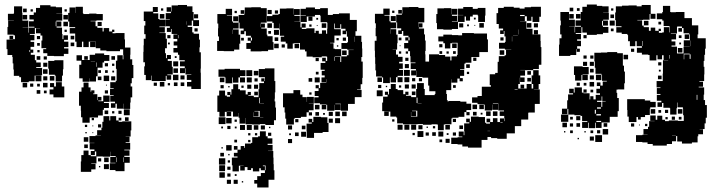

<svg xmlns="http://www.w3.org/2000/svg" viewBox="-20 -613 3174 848"><path d="M107 -250H73V-272H65V-278H41V-306H39V-333H36V-361H34V-370H13V-396H9V-438H37V-439H22V-455H38V-440H46V-457H40V-460H13V-494H16V-521H41V-522H15V-552H41V-556H42V-585H78V-556H79V-522H105V-492H80V-491H104V-469H106V-491H132V-495H108V-519H129V-527H110V-547H129V-558H139V-578H157V-590H203V-584H227V-581H254V-553H229V-552H255V-522H229V-518H226V-497H229V-518H251V-496H230V-491H254V-463H230H256V-440H260V-457H280V-437H263V-429H282V-405H263V-399H282V-375H262V-365H218V-366H189V-378H171V-396H184V-400H163V-434H167V-456H159V-466H139V-488H157V-489H134V-463H112V-459H132V-435H115V-428H131V-406H115V-394H127V-380H116V-371H134V-347H140V-313H166V-281H138V-280H163V-254H137V-279H133V-254H107ZM490 -137H470V-157H488V-164H467V-190H482V-193H466V-221H482V-224H467V-250H491V-256H495V-282V-309H492V-345H516H498V-369H522V-351H525V-371H524V-395H510V-387H450V-390H423V-400H403V-429H402V-430H378V-429H342H312V-459V-465H288V-489H312V-493H286V-518H281V-556H287V-580H313V-556H314V-583H346V-555H348V-551H374V-553H406V-521H380V-519H402V-497H410V-490H433V-474H438V-489H462V-474H475V-482H485V-472H477V-466H490V-467H530V-439H532V-403H556V-371H555V-351H564V-326H569V-268H562V-245H557V-231H564V-183H557V-160H555V-132H525V-155H524V-133H496V-155H490ZM98 -559H82V-575H98ZM125 -562H115V-572H125ZM275 -562H265V-572H275ZM434 -523H406V-551H434ZM280 -527H260V-547H280ZM100 -527H80V-547H100ZM280 -497H260V-517H280ZM429 -498H411V-516H429ZM275 -472H265V-482H275ZM308 -439H292V-455H308ZM157 -440H143V-454H157ZM342 -405H318V-429H342ZM402 -405H378V-429H402ZM372 -405H348V-429H372ZM308 -409H292V-425H308ZM156 -411H144V-423H156ZM113 -383V-392H110V-383ZM155 -382H145V-392H155ZM375 -252H345V-267H330V-327H339V-345H318V-369H342V-348H376V-371H400V-377H440V-370H463V-344H440V-337H433V-314H411V-276H404V-253H376V-267H375ZM488 -349H472V-365H488ZM368 -349H352V-365H368ZM158 -349H142V-365H158ZM187 -350H173V-364H187ZM254 -253H226V-279H222V-283H196V-310H193V-344H220V-347H260V-307H258V-279H254ZM381 -342H400V-343H381ZM407 -318V-337H405V-318ZM160 -317H140V-337H160ZM189 -318H171V-336H189ZM457 -320H443V-334H457ZM485 -322H475V-332H485ZM190 -287H170V-307H190ZM426 -291H414V-303H426ZM456 -291H444V-303H456ZM484 -293H476V-301H484ZM462 -255H438V-279H462ZM220 -257H200V-277H220ZM489 -258H471V-276H489ZM189 -258H171V-276H189ZM428 -259H412V-275H428ZM264 -183H216V-196H199V-218H216V-228H201V-246H219V-231H227V-250H253V-231H264ZM376 -71H344V-95H338V-124H337V-146H329V-208H340V-227H349V-248H371V-227H380V-208H383V-214H397V-200H391V-197H410V-171H412V-185H428V-169H414V-166H436V-191H464V-163H439V-158H461V-136H439V-128H434V-103H413V-94H376ZM100 -227H80V-247H100ZM190 -227H170V-247H190ZM127 -230H113V-244H127ZM156 -231H144V-243H156ZM452 -235H448V-239H452ZM158 -199H142V-215H158ZM457 -200H443V-214H457ZM186 -201H174V-213H186ZM553 -104H527V-130H553ZM458 -109H442V-125H458ZM517 -110H503V-124H517ZM485 -112H475V-122H485ZM399 72H381V54H397V47H376V19H397V18H375V-12H402V-15H426V-16H409V-38H428V-49H432V-75H437V-100H463V-81H467V-100H493V-81H504V-75H520V-77H560V-37H557V-10H535V-9H552V15H535V18H555V48H529V51H552V75H529V80H553V106H530V143H490V138H465V108H490V106H467V80H491V76H467V57H466V79H434V78H406V109H383V111H402V135H383V146H337V100H339V72H349V52H371V72H381V77H405V56H399ZM548 -79H532V-95H548ZM516 -81H504V-93H516ZM395 -82H385V-92H395ZM427 -50H413V-64H427ZM365 -52H355V-62H365ZM392 -55H388V-59H392ZM363 -24H357V-30H363ZM392 -25H388V-29H392ZM370 13H350V-7H370ZM368 41H352V25H368ZM495 103V82H493V103ZM527 103V82H525V103ZM460 103H440V83H460ZM427 100H413V86H427ZM461 134H439V112H461ZM423 126H417V120H423Z M867 -220H825V-231H806V-251H825V-260H805V-282H825V-284H799V-311H797V-290H775V-312H796V-320H775V-342H796V-347H772V-371H766V-381H746V-401H763V-412H747V-430H763V-441H746V-461H763V-463H738V-485H735V-472H717V-490H730V-497H712V-525H730V-527H712V-555H735V-561H716V-581H736V-562H738V-589H766V-591H806V-585H830V-560H835V-524H859V-498H833V-522H808H827V-500H809V-494H829V-470H835V-464H859V-438H863V-404H861V-382H867V-352V-310H866V-292H867V-250ZM648 -259H624V-282H617V-320H620V-338H613V-384H614V-413H615V-442H623V-462H617V-500H622V-520H615V-562H655V-582H677V-560H657V-554H679V-529H684V-526H711V-496H684V-493H708V-469H684V-467H712V-442H717V-400H709V-378H693H713V-356H717V-370H735V-352H721V-344H739V-318H721H743V-284H719V-281H736V-261H716V-278H712V-255H680H650V-279H648ZM701 -566H691V-576H701ZM706 -531H686V-551H706ZM855 -532H837V-550H855ZM805 -504V-519H804V-504ZM853 -474H839V-488H853ZM768 -444V-458H766V-444ZM733 -444H719V-458H733ZM730 -417H722V-425H730ZM760 -357H752V-365H760ZM767 -320H745V-342H767ZM766 -291H746V-311H766ZM768 -259H744V-283H768ZM795 -262H777V-280H795ZM706 -231H686V-251H706ZM794 -233H778V-249H794ZM764 -233H748V-249H764ZM673 -234H659V-248H673ZM731 -236H721V-246H731Z M1014 -387H968V-388H939V-432H947V-452H943V-488H944V-509H940V-551H977V-574H1005V-546H982V-544H1005V-518H1009V-513H1034V-547H1059V-552H1061V-580H1090V-581H1132V-577H1158V-543V-513H1132V-509H1131V-493H1132V-509H1150V-491H1134V-487H1158V-460H1161V-453H1184V-427H1164H1188V-393H1164V-387H1135V-386H1087V-397H1068V-423H1087V-433H1074V-447H1088V-455H1066V-475H1059V-462H1043V-478H1056V-487H1038V-513H1034V-487H1009V-483H1034V-460H1041V-420H1037V-394H1014ZM1421 -130H1401V-150H1421V-152H1393V-157H1368V-183H1387V-189H1370V-211H1387V-223H1374V-237H1388V-224H1394V-247H1421V-249H1400V-271H1414V-280H1401V-300H1414V-305H1396V-335H1417V-342H1403V-358H1419V-344H1425V-362H1423V-364H1401V-360H1361V-363H1334V-386H1327V-394H1305V-423H1280V-421H1273V-398H1249V-421H1242V-444V-429H1220V-451H1235V-455H1216V-483H1214V-509H1213V-488H1189V-512H1210H1183V-518H1159V-542H1183V-548H1210V-551H1216V-575H1245V-576H1277V-549H1278V-573H1304V-547H1280V-543H1304V-517H1280V-516H1307V-544H1331V-546H1307V-574H1331V-580H1371V-573H1394V-547H1371V-540H1335V-516H1307V-492H1312V-509H1330V-491H1313V-485H1333V-488H1369V-467H1374V-477H1388V-464H1402V-479H1420V-464H1425V-486H1426V-513H1424V-515H1396V-543H1394V-577H1428V-547H1450V-551H1477V-554H1525V-525H1556V-475H1550V-455H1576V-428H1579V-399H1580V-361H1576V-341H1582V-311V-269H1580V-241H1573V-218H1557V-216H1577V-184H1547V-154H1517V-124H1485V-155H1461V-153H1484V-127H1458V-150H1457V-124H1425V-150H1421ZM1180 -551H1162V-569H1180ZM1059 -552H1043V-568H1059ZM1208 -553H1194V-567H1208ZM1026 -555H1016V-565H1026ZM1032 -519H1010V-541H1032ZM1360 -521H1342V-539H1360ZM1385 -526H1377V-534H1385ZM1181 -490H1161V-510H1181ZM1421 -490H1401V-510H1421ZM1453 -398H1438H1459V-396H1487V-364H1512V-369H1519V-392H1542V-393H1514V-397H1488V-423H1514V-427H1517V-451H1512V-475H1509V-462H1493V-478H1506V-486H1487V-506H1483V-488H1459V-509H1456V-486H1457V-484H1485V-456H1457V-454V-424H1438V-422H1453ZM1356 -495H1346V-505H1356ZM1383 -498H1379V-502H1383ZM1008 -463V-482H1007V-463ZM1212 -459H1190V-481H1212ZM1177 -464H1165V-476H1177ZM1546 -428V-451H1545V-428ZM1209 -432H1193V-448H1209ZM1508 -433H1494V-447H1508ZM1093 -434V-447H1088V-434ZM1057 -434H1045V-446H1057ZM1476 -435H1466V-445H1476ZM1211 -400H1191V-420H1211ZM1301 -400H1281V-420H1301ZM1238 -403H1224V-417H1238ZM1474 -407H1468V-413H1474ZM1511 -370H1491V-390H1511ZM1459 -362H1457V-344H1459V-362H1483V-339H1487V-364H1459ZM1388 -343H1374V-357H1388ZM973 -98H949V-119H940V-149V-191H948V-213H974V-191H982V-186H996V-193H984V-207H998V-195H1002V-219H1010V-241H1032V-219H1040V-214H1065V-196H1074V-207H1088V-193H1077V-190H1101V-184H1122V-219H1125V-246H1146V-253H1134V-267H1148V-255H1150V-272H1123V-308H1150V-311H1192V-281V-255H1196V-205H1194V-177H1193V-165H1196V-138H1199V-82H1190V-61H1152V-65H1128V-63H1094V-64H1065V-92H1064V-67H1038V-93H1063H1034V-114H1033V-98H1009V-120H1001V-100H981V-119H973ZM1006 -245H976V-271H972V-274H945V-306H972V-309H1010H1040V-303H1064V-277H1040V-271H1033V-248H1009V-271H1006ZM1094 -277H1068V-303H1094ZM1121 -280H1101V-300H1121ZM1387 -284H1375V-296H1387ZM1392 -249H1370V-271H1392ZM1062 -249H1040V-271H1062ZM1092 -249H1070V-271H1092ZM971 -250H951V-270H971ZM1359 -252H1343V-268H1359ZM1118 -253H1104V-267H1118ZM1423 -250V-263H1422V-250ZM1120 -221H1102V-239H1120ZM1090 -221H1072V-239H1090ZM968 -223H954V-237H968ZM1056 -225H1046V-235H1056ZM994 -227H988V-233H994ZM1278 -63H1244V-89H1240V-116H1237V-139H1230V-201H1276V-215H1306V-195H1316V-184H1335V-163H1336V-185H1366V-155H1344V-154H1365V-126H1344V-117H1358V-103H1344V-117H1334V-97H1309V-92H1282V-89H1278ZM1119 -192H1103V-208H1119ZM1356 -195H1346V-205H1356ZM1128 -157V-156H1146V-157H1128V-181H1125V-157ZM1391 -130H1371V-150H1391ZM1122 -99H1100V-117H1099V-97H1127V-123H1104V-121H1122ZM982 -120H1001V-121H982ZM1511 -100H1491V-120H1511ZM1481 -100H1461V-120H1481ZM1450 -101H1432V-119H1450ZM1389 -102H1373V-118H1389ZM1415 -106H1407V-114H1415ZM1367 -4H1335V-33H1334V-67H1357V-72H1343V-88H1359V-74H1364V-97H1398V-95H1426V-70H1431V-30H1405V-26H1367ZM1128 -95H1143V-96H1128ZM976 -65H946V-95H976ZM1003 -68H979V-92H1003ZM1482 -69H1460V-91H1482ZM1450 -71H1432V-89H1450ZM1298 -73H1284V-87H1298ZM1026 -75H1016V-85H1026ZM1092 -39H1070V-61H1092ZM1062 -39H1040V-61H1062ZM1121 -40H1101V-60H1121ZM1270 -41H1252V-59H1270ZM1150 -41H1132V-59H1150ZM1329 -42H1313V-58H1329ZM998 -43H984V-57H998ZM965 -46H957V-54H965ZM1025 -46H1017V-54H1025ZM1174 -47H1168V-53H1174ZM1035 144H1007V117H1004V83H1029V48H1013V32H1029V48H1051H1043V32H1059V40H1062V21H1089V18H1094V-7H1120V-11H1128V-33H1154V-11H1162V-2H1183V22H1162V27H1184V53H1164V54H1187V83H1188V112H1189V139H1192V181H1166V215H1116V198H1103V182H1116V165H1132V151H1150V165V139H1132V130H1125V144H1097V130H1089V138H1073V125H1061V140H1041V120H1056V119H1035ZM1332 -9H1310V-31H1332ZM1299 -12H1283V-28H1299ZM1178 -13H1164V-27H1178ZM1116 -15H1106V-25H1116ZM1086 -15H1076V-25H1086ZM1265 -16H1257V-24H1265ZM1270 19H1252V1H1270ZM1027 16H1015V4H1027ZM1086 15H1076V5H1086ZM1003 52H979V28H1003ZM964 43H958V37H964ZM969 78H953V62H969ZM1029 78H1013V62H1029ZM994 73H988V67H994ZM975 114H947V86H975ZM996 105H986V95H996ZM974 143H948V117H974ZM1150 121V139H1153V118H1141V121ZM998 137H984V123H998ZM973 172H949V148H973ZM998 167H984V153H998ZM1025 164H1017V156H1025ZM1030 199H1012V181H1030ZM1000 199H982V181H1000ZM1054 193H1048V187H1054Z M2107 39H2047V34H2022V25H2001V23H1973V-5H2001V-7H2022V-10H2006V-32H2028V-16H2031V-34H2030V-68H2053V-73H2039V-89H2055V-75H2060V-98H2094V-96H2122V-71H2127V-67H2144V-73H2129V-89H2145V-74H2157V-91H2177V-74H2188V-90H2206V-78H2208V-91H2207V-101H2187V-121H2206V-125H2181V-155V-156H2157V-154H2180V-128H2154V-151H2153V-125H2121V-151H2117V-131H2097V-151H2117V-153H2089V-159H2065V-183H2089V-189H2108V-230H2148V-237H2143V-285H2167V-291H2178V-302V-340H2183V-365H2209V-369H2215V-393H2238V-394H2210V-428H2213V-452H2208V-476H2205V-463H2189V-479H2202V-487H2183V-507H2173V-555H2180V-578H2205V-583H2249V-579H2275V-575H2297V-581H2325V-583H2369V-539H2362V-516H2332V-539H2327V-521H2307V-541H2298V-520H2277V-519H2305V-486H2332V-461H2367V-432H2368V-405H2371V-375V-327H2360V-308H2335V-303H2299V-279H2278V-271H2297V-251H2277V-270H2276V-242H2269V-222H2296H2306V-242H2328V-222H2335V-242H2328V-280H2335V-303H2359V-280H2366V-242H2359V-219H2338V-218H2364V-188V-154H2342V-116H2314V-114H2313V-85H2282V-56H2254V-24H2218V0H2176V-3H2149V-8H2133V5H2107ZM1697 -101H1677V-121H1696V-122H1668V-160H1672V-186H1692V-194H1680V-208H1694V-196H1698V-220H1736V-215H1761V-197H1770V-208H1784V-194H1773V-190H1796V-184H1818V-220H1822V-246H1852V-220H1856V-193H1875H1900V-198H1903V-210H1876V-235H1871V-270H1846V-273H1819V-301H1818V-280H1796V-302H1817V-308H1794V-334H1815V-337H1793V-365H1815H1791V-387H1783V-399H1765V-423H1783V-434H1770V-448H1784V-455H1761V-476H1755V-463H1739V-479H1752V-488H1734V-514H1730V-488H1705V-484H1730V-460H1736V-422H1734V-394H1714V-393H1729V-372H1738V-362H1758V-340H1743V-333H1759V-309H1743V-304H1760V-278H1736V-272H1758V-250H1736V-272H1729V-249H1705V-271H1702V-246H1672V-271H1667V-275H1641V-302H1638V-331H1637V-360H1636V-389H1635V-433H1643V-453H1639V-489H1640V-510H1636V-552H1673V-575H1701V-547H1678V-544H1700V-519H1705V-514H1730V-548H1755V-553H1757V-581H1786V-582H1828V-578H1854V-544V-514H1828V-510H1827V-494H1828V-510H1846V-492H1830V-487H1853V-461H1857V-434H1860V-388H1858V-373H1859V-341H1875V-373H1919V-370H1946V-363H1969V-346H1974V-364H1998V-370H2001V-395V-424H1976V-422H1969V-399H1945V-422H1938V-430H1916V-452H1938V-460H1976V-458H2004V-457H2021V-467H2073V-465H2083H2131V-439H2135V-383H2097V-361H2062V-336H2036V-332H2031V-307H2012V-304H2030V-278H2012V-268H2024V-254H2010V-266H2000V-248H1974V-263H1973V-245V-215H1951V-198H1954V-171H1957V-165H1961V-167H2013V-164H2040V-155H2061V-127H2040V-118H2054V-104H2040V-118H2031V-97H2005V-93H1978V-90H1974V-64H1945V-63H1940V-38H1914V-63H1909V-64H1886V-62H1848V-65H1824V-64H1794H1760V-93V-68H1734V-94H1759H1730V-116V-98H1704V-120H1697ZM1976 -482H1938V-484H1910V-511H1907V-551H1912V-576H1941V-577H1973V-550H1974V-574H2000V-548H1976V-543H1999V-519H1976V-517H2002V-546H2026V-547H2003V-575H2026V-582H2068V-574H2090V-578H2124V-544H2122V-516H2092V-544H2090V-548H2068V-540H2032V-516H2003V-485H1976ZM1755 -553H1739V-569H1755ZM1722 -556H1712V-566H1722ZM2277 -542H2297V-547H2277ZM1728 -520H1706V-542H1728ZM2056 -522H2038V-540H2056ZM2081 -527H2073V-535H2081ZM2327 -491H2307V-511H2327ZM2117 -491H2097V-511H2117ZM2356 -492H2338V-510H2356ZM2026 -492H2008V-510H2026ZM2051 -497H2043V-505H2051ZM2079 -499H2075V-503H2079ZM1704 -464V-483H1703V-464ZM2272 -461V-483H2271V-461ZM2302 -461V-483V-461ZM2356 -462H2338V-480H2356ZM2246 -456H2267V-457H2246ZM2242 -430V-452H2241V-430ZM2204 -434H2190V-448H2204ZM1789 -435V-448H1784V-435ZM1753 -435H1741V-447H1753ZM2210 -398H2184V-424H2210ZM1997 -401H1977V-421H1997ZM1934 -404H1920V-418H1934ZM1749 -409H1745V-413H1749ZM2207 -371H2187V-391H2207ZM1993 -375H1981V-387H1993ZM1933 -375H1921V-387H1933ZM1782 -376H1772V-386H1782ZM1752 -376H1742V-386H1752ZM1962 -376H1952V-386H1962ZM2084 -344H2070V-358H2084ZM1784 -344H1770V-358H1784ZM1786 -312H1768V-330H1786ZM2055 -313H2039V-329H2055ZM2278 -303H2299V-304H2278ZM1790 -278H1764V-304H1790ZM2325 -283H2309V-299H2325ZM2052 -286H2042V-296H2052ZM1788 -250H1766V-272H1788ZM1667 -251H1647V-271H1667ZM2325 -253H2309V-269H2325ZM1814 -254H1800V-268H1814ZM1844 -254H1830V-268H1844ZM1728 -220H1706V-242H1728ZM1816 -222H1798V-240H1816ZM1786 -222H1768V-240H1786ZM2295 -223H2279V-239H2295ZM1664 -224H1650V-238H1664ZM1993 -225H1981V-237H1993ZM1752 -226H1742V-236H1752ZM1690 -228H1684V-234H1690ZM2253 -217H2266V-219H2253ZM1670 -188H1644V-214H1670ZM1815 -193H1799V-209H1815ZM1824 -158V-182H1820V-158ZM1824 -157H1842V-158H1824ZM2087 -131H2067V-151H2087ZM1824 -125H1839H1824ZM1818 -100H1796V-118H1795V-98H1823V-124H1800V-122H1818ZM2177 -101H2157V-121H2177ZM2147 -101H2127V-121H2147ZM2085 -103H2069V-119H2085ZM2111 -107H2103V-115H2111ZM1824 -97H1839H1824ZM1994 -74H1980V-88H1994ZM1722 -76H1712V-86H1722ZM2190 -70H2200V-72H2190ZM1788 -40H1766V-62H1788ZM1758 -40H1736V-62H1758ZM1818 -40H1796V-62H1818ZM1967 -41H1947V-61H1967ZM1846 -42H1828V-60H1846ZM2025 -43H2009V-59H2025ZM1902 -46H1892V-56H1902ZM1870 -48H1864V-54H1870ZM2133 -34H2144V-35H2133ZM1850 -8H1824V-34H1850ZM1938 -10H1916V-32H1938ZM1905 -13H1889V-29H1905ZM1994 -14H1980V-28H1994ZM1874 -14H1860V-28H1874ZM1812 -16H1802V-26H1812ZM1961 -17H1953V-25H1961ZM1966 18H1948V0H1966ZM1933 15H1921V3H1933Z M2499 -366H2449V-416H2451V-444H2460V-461H2454V-501H2457V-522H2455V-560H2493V-526H2519V-496H2494V-495H2518V-470H2520V-495H2546V-499H2522V-523H2545V-560H2552V-583H2572V-593H2616V-587H2640V-561V-585H2668V-557H2644V-556H2669V-526H2644V-522H2665V-500H2643V-494H2667V-468H2643V-462H2616V-459H2572V-469H2552V-493H2548V-467H2523V-463H2546V-439H2529V-433H2546V-409H2529V-398H2541V-384H2527V-396H2525V-370H2499ZM2904 -141H2884V-161H2901V-168H2881V-194H2897V-198H2881V-224H2897V-227H2880V-255H2907V-258V-288H2908V-315V-347H2931V-348H2911V-369H2904V-351H2884V-369H2879V-346H2849V-370H2843V-372H2815V-409H2792V-431H2786V-409H2762V-431H2754V-458H2751V-463H2726V-492V-469H2702V-493H2725V-497H2700V-524H2697V-558H2700V-585H2727V-588H2756V-589H2792V-585H2814V-591H2854V-552H2875V-530H2853V-551H2849V-526H2820V-525H2795V-523H2816V-500H2823V-493H2846V-477H2854V-491H2874V-477H2889V-486H2899V-476H2890V-468H2905V-470H2912V-493H2936V-470H2938V-494H2937V-522V-498H2911V-522H2905V-528H2881V-554H2905V-560H2908V-587H2940V-560H2943V-559H2965V-560H3003V-533H3036V-501H3064V-461H3061V-444H3097V-398H3094V-371H3091V-344H3088V-318H3091V-284H3090V-255H3069V-252H3085V-230H3066V-227H3090V-195H3061H3088V-171H3094V-149H3102V-93H3097V-68H3092V-43H3070V-42H3085V-20H3064V-11H3061V16H3036V21H2992V12H2971V-12H2966V11H2948V23H2925V30H2863V23H2840V16H2817V14H2789V-16H2817V-18H2840V-19H2822V-43H2842V-53H2847V-78H2871V-79H2852V-103H2876V-84H2883V-102H2905V-84H2917V-78H2934V-81H2974V-79H3000V-104H2997V-133H2996V-160V-139H2972V-160H2970V-135H2968V-107H2940V-135H2938V-137H2910V-158H2904ZM2512 -563H2496V-579H2512ZM2540 -565H2528V-577H2540ZM2689 -566H2679V-576H2689ZM2788 -532V-553V-532ZM2544 -531H2524V-551H2544ZM2514 -531H2494V-551H2514ZM2692 -533H2676V-549H2692ZM2695 -500H2673V-522H2695ZM2643 -500V-521H2639V-500ZM2844 -501H2824V-521H2844ZM2900 -505H2888V-517H2900ZM2963 -412H2946V-407H2970V-377H2999V-406H3026V-407H3000V-435H3027V-461H3024V-441H3004V-461H3024V-466H2999V-489H2992V-473H2976V-489H2992V-496H2971V-494H2970V-465H2943V-463H2966V-439H2946V-430H2963ZM2690 -475H2678V-487H2690ZM2571 -444H2557V-458H2571ZM2990 -445H2978V-457H2990ZM3029 -409V-434H3028V-409ZM2794 -433H2815H2794ZM2818 -410V-432H2816V-410ZM2988 -417H2980V-425H2988ZM2815 -380H2793V-402H2815ZM2994 -381H2974V-401H2994ZM2781 -384H2767V-398H2781ZM2490 -75H2458V-107H2490V-132H2486V-109H2462V-133H2485V-170H2489V-196H2511V-201H2494V-221H2514V-204H2518V-227H2550V-204H2557V-218H2571V-204H2557V-201H2584V-174H2587V-188H2601V-174H2611V-194H2630V-201H2614V-221H2630V-233H2616V-249H2632V-235H2642V-253H2660V-256H2639V-283H2636V-259H2612V-283H2636V-287H2610V-314H2607V-342H2605V-380H2634V-381H2662V-383H2706V-378H2731V-348V-323H2736V-297H2740V-245H2737V-218H2708V-217H2703V-203H2706V-180H2713V-122H2708V-97H2673V-72H2637V-48H2611V-71H2608V-47H2580V-71H2577V-48H2551V-74H2574V-78H2551V-101H2544V-104H2517V-107H2490ZM3026 -373V-376H3000V-351H3002V-373H3026V-353H3030V-373ZM2754 -351H2734V-371H2754ZM2939 -354V-370H2937V-354ZM2571 -354H2557V-368H2571ZM2601 -354H2587V-368H2601ZM2603 -322H2585V-340H2603ZM2573 -322H2555V-340H2573ZM2901 -324H2887V-338H2901ZM2548 -257H2520V-282H2515V-320H2553V-317H2580V-285H2553V-283H2576V-259H2552V-282H2548ZM2602 -293H2586V-309H2602ZM2898 -297H2890V-305H2898ZM2603 -262H2585V-280H2603ZM2902 -263H2886V-279H2902ZM2604 -231H2584V-251H2604ZM2541 -234H2527V-248H2541ZM2570 -235H2558V-247H2570ZM2600 -205H2588V-217H2600ZM3060 -172V-194H3057V-172ZM2637 -168H2617V-163H2636V-141H2640V-165H2655V-167H2640V-187H2637ZM2791 -74H2757V-98H2751V-127H2750V-175H2798H2828V-169H2852V-163H2876V-139H2852V-133H2850V-105H2829V-96H2810V-85H2798V-96H2791ZM2617 -133H2634V-139H2617ZM2874 -111H2854V-131H2874ZM2994 -111H2974V-131H2994ZM2931 -114H2917V-128H2931ZM2612 -111V-128H2607V-111ZM2900 -115H2888V-127H2900ZM2614 -103H2634V-109H2614ZM2543 -82H2525V-100H2543ZM2961 -84H2947V-98H2961ZM2510 -85H2498V-97H2510ZM2990 -85H2978V-97H2990ZM2929 -86H2919V-96H2929ZM2614 -74H2635V-79H2614ZM2484 -51H2464V-71H2484ZM2662 -53H2646V-69H2662ZM2542 -53H2526V-69H2542ZM2781 -54H2767V-68H2781ZM2511 -54H2497V-68H2511ZM2839 -56H2829V-66H2839ZM2806 -59H2802V-63H2806ZM2666 -19H2642V-43H2666ZM2631 -24H2617V-38H2631ZM2510 -25H2498V-37H2510ZM2600 -25H2588V-37H2600ZM2477 -28H2471V-34H2477ZM2567 -28H2561V-34H2567ZM2639 14H2609V-16H2639ZM2948 -13H2965V-14H2948ZM2603 8H2585V-10H2603ZM2537 2H2531V-4H2537Z"/></svg>

Font: Rubik Storm
Style: Regular
Weight: 400
Designer: Hubert and Fischer, NaN
Foundry: Hubert and Fischer, NaN
Version: Version 2.201